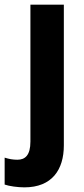

<svg xmlns="http://www.w3.org/2000/svg" viewBox="-64 -567 362 827"><path d="M41 240C160 240 211 164 211 59V-547H67V43C67 102 44 121 11 121C-9 121 -25 118 -44 112V228C-24 235 13 240 41 240Z"/></svg>

Font: Noto Sans Myanmar UI SemiCondensed
Style: Bold
Weight: 700
Width: 4
Designer: Monotype Design Team
Foundry: Monotype Imaging Inc.
Version: Version 2.103